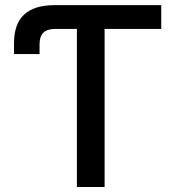

<svg xmlns="http://www.w3.org/2000/svg" viewBox="-20 -748 706 768"><path d="M36.1 -531.7V-575.7Q36.1 -652.3 76.7 -689.9Q117.2 -727.5 199.7 -727.5H242.2V-632.3H201.2Q168.9 -632.3 153.6 -617.4Q138.2 -602.5 138.2 -570.8V-531.7ZM242.2 -632.3V-727.5H625V-632.3H398.4V0H287.6V-632.3Z"/></svg>

Font: Inter 17pt Medium
Style: Regular
Weight: 500
Version: Version 4.001;git-66647c0bb